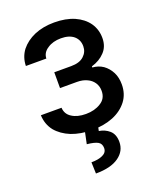

<svg xmlns="http://www.w3.org/2000/svg" viewBox="-142 -642 790 948"><g transform="rotate(-20 252.5 -167.5)"><path d="M39.1 -144.5Q66.4 -144.5 147.5 -144.5Q149.4 -110.4 177.7 -92.8Q206.1 -74.2 251 -74.2Q296.9 -74.2 329.1 -94.7Q362.3 -114.3 362.3 -155.3Q362.3 -180.7 349.6 -199.2Q336.9 -217.8 315.4 -227.5Q293 -238.3 262.7 -238.3Q233.4 -238.3 173.8 -238.3Q173.8 -258.8 173.8 -321.3Q196.3 -321.3 262.7 -321.3Q307.6 -321.3 330.1 -342.8Q352.5 -363.3 352.5 -393.6Q352.5 -426.8 329.1 -447.3Q304.7 -467.8 261.7 -467.8Q218.8 -467.8 190.4 -448.2Q161.1 -429.7 160.2 -398.4Q124 -398.4 52.7 -398.4Q53.7 -444.3 80.1 -479.5Q107.4 -513.7 152.3 -533.2Q198.2 -552.7 256.8 -552.7Q317.4 -552.7 362.3 -533.2Q406.2 -513.7 430.7 -479.5Q455.1 -444.3 455.1 -399.4Q455.1 -354.5 427.7 -326.2Q401.4 -297.9 358.4 -285.2Q358.4 -283.2 358.4 -279.3Q389.6 -277.3 414.1 -260.7Q438.5 -243.2 453.1 -214.8Q466.8 -187.5 466.8 -151.4Q466.8 -101.6 439.5 -65.4Q411.1 -28.3 363.3 -8.8Q314.5 10.7 252.9 10.7Q192.4 10.7 144.5 -7.8Q96.7 -27.3 68.4 -61.5Q41 -96.7 39.1 -144.5ZM217.8 -2.9Q234.4 -2.9 287.1 -2.9Q285.2 4.9 281.2 26.4Q312.5 31.2 335 50.8Q358.4 71.3 358.4 111.3Q358.4 159.2 317.4 188.5Q275.4 218.8 196.3 218.8Q195.3 199.2 194.3 159.2Q231.4 159.2 253.9 148.4Q277.3 137.7 277.3 114.3Q277.3 90.8 259.8 81.1Q242.2 71.3 203.1 67.4Q208 43.9 217.8 -2.9Z"/></g></svg>

Font: DeepSea
Style: Medium
Weight: 500
Designer: Stem
Version: Version 3.019;git-0a5106e0b